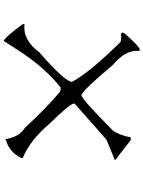

<svg xmlns="http://www.w3.org/2000/svg" viewBox="110 -1226 769 1030"><g transform="rotate(90 495.0 -710.5)"><path d="M716.8 -1027.3Q702.1 -958 677.7 -928.7Q508.8 -761.7 490.2 -762.7Q466.8 -765.6 328.1 -930.7Q244.1 -1000 252.9 -1074.2L243.2 -1075.2Q223.6 -1068.4 156.2 -991.2L154.3 -978.5L168.9 -972.7L174.8 -976.6L204.1 -972.7Q371.1 -802.7 418.9 -710.9Q413.1 -668.9 260.7 -537.1Q193.4 -446.3 109.4 -457L108.4 -448.2Q181.6 -348.6 199.2 -345.7L269.5 -454.1Q357.4 -580.1 450.2 -651.4L470.7 -648.4Q563.5 -570.3 665 -459Q713.9 -429.7 725.6 -356.4L730.5 -355.5L736.3 -359.4Q793.9 -376 827.1 -438.5L828.1 -447.3Q735.4 -483.4 642.6 -591.8Q532.2 -704.1 535.2 -722.7L536.1 -726.6L728.5 -896.5L839.8 -942.4L731.4 -1026.4Z"/></g></svg>

Font: Elementary Gothic 
Style: Regular
Weight: 400
Designer: Bill Roach / W.K. Roach
Version: Version 1.00 April 18, 2012, initial release